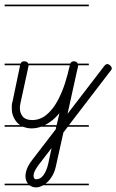

<svg xmlns="http://www.w3.org/2000/svg" viewBox="-20 -562 503 830"><path d="M364 -14H273L254 11L222 155Q217 179 207 196.5Q197 214 185 225Q181 229 177 232H364V239H167Q164 241 160 242Q148 248 137 248Q119 248 108 239H0V232H101Q90 218 90 200Q90 185 96.5 168Q103 151 118 131L221 -3L223 -14H157Q136 -7 117 -7Q99 -7 83 -13Q82 -13 80 -14H0V-21H67Q61 -25 55 -31Q44 -43 37.5 -58.5Q31 -74 31 -93V-107Q31 -114 34 -122L67 -280H0V-287H69Q73 -297 84 -297Q94 -297 99 -292Q101 -289 102 -287H284Q288 -297 299 -297Q308 -297 313 -292Q315 -289 316 -287H364V-280H318Q318 -276 316.5 -270.5Q315 -265 313 -256L272 -70L431 -277Q437 -285 444 -285Q450 -285 456.5 -279Q463 -273 463 -267Q463 -260 458 -256L278 -21H364ZM103 -277Q103 -276 103 -275L68 -114Q66 -106 66 -93Q66 -73 78.5 -58Q91 -43 119 -43Q153 -43 180 -65Q207 -87 226.5 -122Q246 -157 260 -199Q273 -240 282 -280H104Q104 -279 103 -277ZM203 78 146 152Q136 166 130.5 177Q125 188 125 197Q125 203 127.5 208Q130 213 136 213Q155 213 168 195Q181 177 188 148ZM364 -535H0V-542H364ZM237 -73Q209 -39 177 -23Q175 -22 174 -21H225Z"/></svg>

Font: Gruenewald VA 1. Klasse
Style: Regular
Weight: 400
Designer: Peter Wiegel
Foundry: Peter Wiegel, nach dem Schriftentwurf von Dr. H. Gr¸newald
Version: Version 0.007